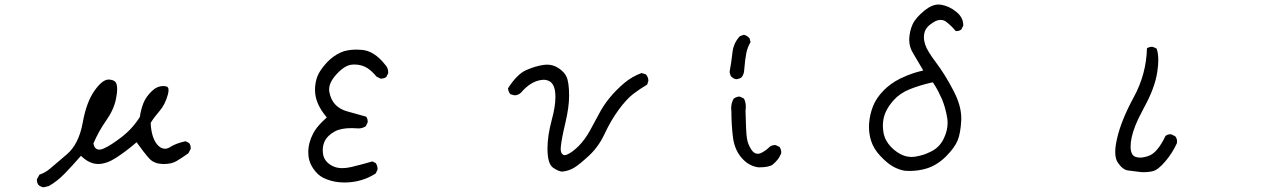

<svg xmlns="http://www.w3.org/2000/svg" viewBox="-20 -736 5540 836"><path d="M338.4 -52.2Q371.6 -22 407.7 -22Q443.8 -22 485.6 -49.1Q527.3 -76.2 567.9 -110.8L574.7 -116.7Q593.3 -90.8 605.5 -75.2Q623.5 -52.2 631.8 -43.9Q651.9 -23.4 687 -22Q690.9 -22 695.3 -22Q728 -22 749.5 -35.2Q774.9 -50.3 800.3 -68.8L810.1 -87.4Q810.5 -89.4 810.5 -90.8Q810.5 -104.5 803.2 -113.3L788.1 -121.1Q745.6 -111.8 721.7 -96.2Q710 -88.4 698.2 -88.4Q679.2 -88.4 663.1 -108.4Q639.2 -138.7 636.2 -198.7V-201.2Q650.4 -224.6 675.3 -253.4Q698.7 -280.3 710.9 -324.2Q713.9 -335.4 713.9 -344Q713.9 -352.5 710 -356.4Q704.6 -361.3 691.4 -361.3Q664.1 -361.3 641.6 -339.8Q615.2 -314.5 604.5 -287.1Q593.3 -258.8 588.9 -226.6Q556.2 -174.8 508.8 -138.7Q462.4 -103 432.6 -89.8Q421.4 -84.5 413.1 -84.5Q402.3 -84.5 395.5 -91.3Q389.6 -97.2 387.2 -108.9L386.7 -111.3Q409.7 -165 442.6 -211.7Q475.6 -258.3 484.9 -305.2Q490.2 -331.1 490.2 -347.2Q490.2 -371.6 481.4 -380.4Q472.7 -388.7 454.1 -389.6Q453.6 -389.6 452.6 -389.6Q426.3 -389.6 392.6 -342.8Q356.4 -292.5 340.3 -202.6Q323.2 -107.9 270.5 -63.5Q220.2 -21 198.7 -2.4Q177.2 16.1 151.9 24.4L141.1 43.5Q140.6 45.4 140.6 46.9Q140.6 61 148.4 70.3Q157.7 77.6 169.4 79.6L192.4 74.2Q229.5 53.2 262.5 19Q295.4 -15.1 332.5 -57.6Z M1670.4 -420.4Q1670.4 -440.9 1656.7 -454.6Q1608.9 -515.6 1553.7 -519Q1542.5 -520 1532.7 -520Q1490.2 -520 1462.9 -507.3Q1428.7 -491.2 1403.8 -464.4Q1378.9 -437.5 1366.9 -414.3Q1355 -391.1 1352.1 -358.9Q1351.6 -352.1 1351.6 -344.2Q1351.6 -287.6 1397.9 -231L1402.8 -224.6Q1389.6 -212.4 1382.8 -205.6Q1356 -179.2 1343.3 -154.3Q1322.3 -113.8 1322.3 -72.8Q1322.3 -53.7 1327.1 -37.1Q1334.5 -11.7 1354 11.2Q1373 34.2 1402.8 44.9Q1438 58.6 1479.5 58.6Q1554.7 58.6 1615.7 19.5L1623.5 3.4Q1624 1.5 1624 -2.4Q1624 -6.3 1622.3 -12.7Q1620.6 -19 1616.2 -25.9L1601.6 -33.2Q1556.2 -20 1509.8 -8.8Q1488.3 -3.9 1470.2 -3.9Q1445.3 -3.9 1426.8 -13.7Q1394 -30.8 1387.2 -61.5Q1385.3 -72.3 1385.3 -82.5Q1385.3 -101.1 1392.6 -118.7Q1404.8 -145.5 1437.5 -163.6Q1463.9 -178.2 1511.7 -178.2Q1522.5 -178.2 1534.7 -177.2Q1537.6 -176.8 1540.5 -176.8Q1558.6 -176.8 1572.8 -186.5L1580.6 -202.6Q1581.1 -204.6 1581.1 -208.3Q1581.1 -211.9 1579.6 -217.5Q1578.1 -223.1 1574.2 -228Q1529.3 -241.2 1495.6 -250Q1442.4 -263.7 1422.9 -306.6Q1416.5 -320.8 1413.6 -337.4Q1413.1 -342.3 1413.1 -346.7Q1413.1 -380.9 1452.1 -419.9Q1484.4 -452.6 1513.7 -454.6Q1518.6 -455.1 1522.9 -455.1Q1556.2 -455.1 1581.1 -438.5Q1599.6 -426.3 1619.6 -402.3L1636.2 -394Q1638.2 -393.6 1640.6 -393.6Q1643.1 -393.6 1647 -394.5Q1655.3 -395.5 1662.1 -400.9L1670.4 -417.5Q1670.4 -418.9 1670.4 -420.4Z M2336.4 -387.7Q2341.8 -388.7 2348.1 -388.7Q2354.5 -388.7 2361.3 -386.7Q2372.6 -383.8 2380.9 -376Q2392.6 -363.8 2396.5 -340.8Q2398.4 -328.1 2398.4 -313.5Q2398.4 -272 2382.3 -213.4Q2363.8 -144.5 2363.8 -89.4Q2363.8 -22 2388.7 -5.4Q2412.1 10.3 2427.7 11.2Q2456.5 8.3 2479.7 -5.6Q2502.9 -19.5 2544.9 -58.6Q2586.9 -97.7 2613 -154.1Q2639.2 -210.4 2672.9 -256.8Q2707 -303.7 2737.3 -327.1Q2765.6 -348.6 2797.9 -367.7L2803.2 -384.3Q2802.7 -401.9 2791.5 -412.6L2773.4 -418Q2731.9 -402.8 2698.2 -374.5Q2626 -313 2588.4 -240.7Q2568.8 -203.1 2548.3 -166.5Q2527.3 -128.4 2499 -99.6Q2472.7 -73.7 2451.2 -64Q2444.8 -60.5 2438.7 -60.5Q2432.6 -60.5 2428.2 -65.4Q2421.4 -72.3 2421.4 -87.4Q2421.4 -91.8 2421.9 -97.2Q2425.3 -132.3 2441.7 -200.9Q2458 -269.5 2458 -318.8Q2458 -378.9 2445.8 -403.8Q2436 -423.3 2412.6 -439Q2389.2 -454.6 2361.8 -454.6Q2355.5 -454.6 2348.6 -453.6Q2312 -448.7 2271 -430.7Q2231.9 -413.6 2191.9 -351.6Q2193.4 -335.9 2202.6 -325.7L2220.7 -320.8Q2237.8 -321.8 2249 -333Q2289.6 -380.9 2336.4 -387.7Z M3186.5 -391.1Q3198.2 -392.1 3208.5 -398.9Q3218.8 -411.1 3220.2 -429.2Q3224.1 -478.5 3229.5 -504.6Q3234.9 -530.8 3248 -552.7L3243.7 -569.3Q3231.9 -582 3218.8 -584.5L3201.7 -578.6Q3173.8 -548.8 3169.4 -508.3Q3164.6 -464.8 3156.7 -422.4L3161.6 -405.3Q3172.9 -392.1 3186.5 -391.1ZM3163.6 -264.2Q3163.6 -258.3 3164.6 -251.5V-251Q3164.6 -192.9 3171.4 -138.7Q3178.7 -78.6 3216.3 -41Q3245.1 -12.2 3282.7 -7.3Q3328.1 -7.3 3343.8 -19Q3359.9 -31.7 3372.6 -50.3L3381.3 -67.9Q3381.8 -69.8 3381.8 -73.7Q3381.8 -77.6 3380.1 -83.7Q3378.4 -89.8 3374.5 -96.2L3357.9 -104Q3356 -104.5 3353.3 -104.5Q3350.6 -104.5 3346.7 -103.5Q3337.9 -102.5 3331.1 -96.7Q3318.4 -83 3296.9 -71.3Q3288.1 -66.4 3279.8 -66.4Q3263.2 -66.4 3251.5 -84.5Q3236.3 -107.4 3232.2 -134Q3228 -160.6 3226.1 -253.4Q3227.5 -263.2 3227.5 -270.3Q3227.5 -277.3 3226.6 -283.7Q3225.1 -296.4 3218.8 -307.1L3202.6 -314.9Q3201.2 -315.4 3197.3 -315.4Q3193.4 -315.4 3187 -313.2Q3180.7 -311 3174.3 -306.2Q3163.6 -286.6 3163.6 -264.2Z M4174.3 -625.5Q4174.3 -659.2 4145.5 -683.1Q4114.7 -709 4078.6 -715.3Q4072.8 -716.3 4066.9 -716.3Q4038.1 -716.3 4006.3 -690.9Q3966.8 -658.7 3953.9 -630.6Q3940.9 -602.5 3939 -567.9Q3939 -564.9 3939 -561.5Q3939 -531.7 3954.6 -506.3Q3973.1 -476.1 4000 -429.2Q3974.1 -422.9 3959 -418Q3928.7 -408.2 3899.9 -394Q3857.4 -373 3826.4 -341.1Q3795.4 -309.1 3781.2 -273.4Q3767.1 -237.3 3764.2 -198.7Q3763.7 -190.9 3763.7 -183.1Q3763.7 -152.8 3772.5 -124Q3783.7 -88.4 3812.5 -57.6Q3842.3 -25.9 3866.5 -12Q3890.6 2 3918 7.3Q3929.2 8.3 3939.5 8.3Q3980.5 8.3 4016.1 -2.9Q4061 -17.1 4098.9 -54.9Q4136.7 -92.8 4149.4 -124Q4162.6 -155.3 4165.5 -213.4Q4165.5 -217.3 4165.5 -221.7Q4165.5 -275.9 4132.3 -339.8Q4095.7 -410.6 4056.4 -462.6Q4017.1 -514.6 4008.3 -542Q4002.9 -559.1 4002.9 -574.2Q4002.9 -584.5 4005.4 -593.8Q4011.2 -618.7 4043 -638.2Q4060.5 -649.4 4075.2 -649.4Q4089.8 -649.4 4101.1 -640.1Q4121.1 -625 4141.6 -600.6Q4142.6 -600.6 4143.6 -600.6Q4157.2 -600.6 4166 -607.9L4174.3 -625Q4174.3 -625 4174.3 -625.5ZM4022 -70.8H4022.5Q4022.5 -70.8 4022 -70.8ZM3949.2 -52.7Q3923.8 -52.7 3900.9 -64.9Q3869.6 -81.5 3848.1 -109.9Q3826.7 -138.7 3824.7 -176.3Q3824.2 -182.1 3824.2 -190.9Q3824.2 -199.7 3826.2 -213.9Q3832.5 -256.3 3871.6 -300.3Q3898.4 -330.1 3940.7 -347.2Q3982.9 -364.3 4036.1 -376.5L4042 -377.4Q4056.2 -356 4065.2 -338.4Q4074.2 -320.8 4082 -303.2Q4096.7 -267.1 4104 -224.1Q4106 -212.4 4106 -200.7Q4106 -168 4090.3 -134.8Q4069.8 -89.4 4022 -70.8Q4004.4 -61.5 3969.7 -54.7Q3959.5 -52.7 3949.2 -52.7Z M4835.9 -74.7Q4835.9 -43.9 4847.7 -27.3Q4869.1 3.9 4892.6 6.3Q4919.9 9.3 4947.3 13.2Q4954.1 13.7 4959.5 13.7Q4964.8 13.7 4969.5 13.4Q4974.1 13.2 4979.5 12.7Q4989.7 11.7 4999 9.3Q5022 4.4 5053.7 -33Q5085.4 -70.3 5104.5 -112.8Q5105 -116.7 5105 -120.1Q5105 -133.3 5097.2 -142.6L5080.6 -150.9Q5078.6 -151.4 5077.1 -151.4Q5063.5 -151.4 5054.7 -144Q5020.5 -72.3 4983.4 -58.1Q4961.4 -49.8 4944.3 -49.8Q4932.1 -49.8 4922.4 -53.7Q4902.8 -62.5 4902.8 -97.7Q4902.8 -136.7 4923.3 -188.5Q4937.5 -223.6 4961.4 -267.6Q5008.8 -353.5 5019 -423.3Q5023.4 -451.7 5023.4 -474.1Q5023.4 -504.4 5016.1 -524.4L5000.5 -531.7Q4998.5 -532.2 4996.1 -532.2Q4993.7 -532.2 4989.7 -531.7Q4981.4 -530.8 4974.1 -525.9Q4971.2 -413.1 4916.7 -313Q4862.3 -212.9 4844.2 -134.3Q4835.9 -99.1 4835.9 -74.7Z"/></svg>

Font: NaikaiFont
Style: Light
Weight: 300
Version: Version 1.89